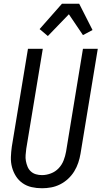

<svg xmlns="http://www.w3.org/2000/svg" viewBox="-20 -995 541 1023"><path d="M204 8Q175 8 148.5 2Q122 -4 100.5 -19Q79 -34 65 -56Q51 -78 44 -104Q37 -130 38 -158Q39 -186 43 -214L129 -735H208L120 -203Q118 -186 116.5 -169.5Q115 -153 118 -137Q121 -121 127 -106.5Q133 -92 144.5 -81.5Q156 -71 171.5 -66.5Q187 -62 204 -62Q227 -62 251 -71Q275 -80 292.5 -98.5Q310 -117 319 -140.5Q328 -164 332 -187L422 -735H501L409 -176Q405 -152 397 -128Q389 -104 375.5 -82Q362 -60 342.5 -42Q323 -24 300 -12.5Q277 -1 252.5 3.5Q228 8 204 8ZM235 -803 191 -840 310 -975H402L473 -835L422 -808L347 -919Z"/></svg>

Font: Iosevka
Style: Italic
Weight: 400
Italic angle: -9°
Monospace: yes
Designer: Belleve Invis
Foundry: Belleve Invis
Version: Version 32.5.0; ttfautohint (v1.8.4)